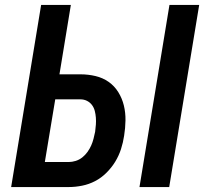

<svg xmlns="http://www.w3.org/2000/svg" viewBox="-20 -755 840 775"><path d="M543 0 664 -735H784L663 0ZM25 0 146 -735H266L220 -455H305Q336 -455 365.5 -448Q395 -441 418.5 -424.5Q442 -408 457.5 -383Q473 -358 480 -329Q487 -300 486.5 -269Q486 -238 481 -207Q477 -180 468.5 -153.5Q460 -127 445.5 -103Q431 -79 410 -58Q389 -37 364 -24Q339 -11 311.5 -5.5Q284 0 258 0ZM161 -101H257Q271 -101 285.5 -105.5Q300 -110 312 -119.5Q324 -129 333 -141.5Q342 -154 348 -167.5Q354 -181 357.5 -195Q361 -209 364 -223Q366 -238 367 -252Q368 -266 367 -280Q366 -294 362.5 -307.5Q359 -321 351 -331.5Q343 -342 331 -348Q319 -354 304 -354H203Z"/></svg>

Font: Iosevka Aile Oblique
Style: Bold
Weight: 700
Italic angle: -9°
Designer: Belleve Invis
Foundry: Belleve Invis
Version: Version 31.1.0; ttfautohint (v1.8.4)